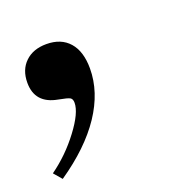

<svg xmlns="http://www.w3.org/2000/svg" viewBox="-115 -210 475 469"><g transform="rotate(-20 122.5 24.5)"><path d="M29.8 0Q-26.9 -10.3 -26.9 -64Q-26.9 -97.7 -6.3 -117.4Q14.2 -137.2 48.8 -137.2Q86.9 -137.2 107.9 -113.3Q128.9 -89.4 128.9 -44.9Q128.9 16.1 89.6 75Q50.3 133.8 -25.9 186L-43.9 165Q-0.5 133.8 32.2 90.3Q64.9 46.9 64.9 21Q64.9 11.2 59.3 7.8Q53.7 4.4 29.8 0Z"/></g></svg>

Font: Libre Caslon Text
Style: Italic
Weight: 400
Italic angle: -25°
Designer: Pablo Impallari, Rodrigo Fuenzalida
Foundry: Pablo Impallari, Rodrigo Fuenzalida
Version: Version 1.002